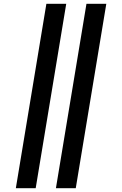

<svg xmlns="http://www.w3.org/2000/svg" viewBox="-20 -843 640 1006"><path d="M273 143 433 -823H537L377 143ZM63 143 223 -823H327L167 143Z"/></svg>

Font: Iosevka Aile Oblique
Style: Bold
Weight: 700
Italic angle: -9°
Designer: Belleve Invis
Foundry: Belleve Invis
Version: Version 31.1.0; ttfautohint (v1.8.4)